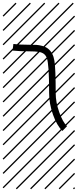

<svg xmlns="http://www.w3.org/2000/svg" viewBox="-23 -978 577 1424"><path d="M70.3 -603 76.2 -651.9Q125.5 -646 195.8 -646Q230 -646 247.8 -645Q265.6 -644 290.5 -637.5Q315.4 -630.9 333 -617.2Q371.1 -587.4 380.6 -527.1Q390.1 -466.8 390.1 -288.1Q390.1 -219.2 416.3 -146Q442.4 -72.8 474.1 -42L439.9 -6.8Q398.4 -47.4 369.9 -127.9Q341.3 -208.5 341.3 -288.1Q341.3 -402.8 336.9 -463.1Q332.5 -523.4 325.2 -544.9Q317.9 -566.4 302.7 -578.1Q288.1 -589.4 263.7 -593.3Q239.3 -597.2 195.8 -597.2Q123 -597.2 70.3 -603ZM526.9 410.6 533.7 417.5 525.4 425.8 518.6 418.9ZM526.9 304.7 533.7 311.5 419.4 425.8 412.6 418.9ZM526.9 198.7 533.7 205.6 313.5 425.8 306.6 418.9ZM526.9 92.3 533.7 99.1 207.5 425.8 200.7 418.9ZM526.9 -13.2 533.7 -6.3 101.6 425.8 94.7 418.9ZM526.9 -119.1 533.7 -112.3 3.4 418 -3.4 411.1ZM526.9 -225.6 533.7 -218.8 3.4 311.5 -3.4 304.7ZM526.9 -331.5 533.7 -324.7 3.4 205.6 -3.4 198.7ZM526.9 -438 533.7 -431.2 3.4 99.1 -3.4 92.3ZM526.9 -543.5 533.7 -536.6 3.4 -6.3 -3.4 -13.2ZM526.9 -649.4 533.7 -642.6 3.4 -112.3 -3.4 -119.1ZM526.9 -755.9 533.7 -749 3.4 -218.8 -3.4 -225.6ZM526.9 -861.8 533.7 -855 3.4 -324.7 -3.4 -331.5ZM516.6 -958 523.4 -951.2 3.4 -431.2 -3.4 -438ZM411.1 -958 418 -951.2 3.4 -536.6 -3.4 -543.5ZM305.2 -958 312 -951.2 3.4 -642.6 -3.4 -649.4ZM198.7 -958 205.6 -951.2 3.4 -749 -3.4 -755.9ZM92.3 -958 99.1 -951.2 3.4 -855 -3.4 -861.8Z"/></svg>

Font: AzarMehrMSRS2
Style: Regular
Weight: 1
Designer: Amin Abedi
Version: Version 1.00